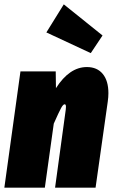

<svg xmlns="http://www.w3.org/2000/svg" viewBox="-32 -862 518 882"><path d="M466 -434Q466 -416 463 -395L407 0H221L270 -358Q271 -363 271 -371Q271 -383 265 -383Q258 -383 248.5 -365.5Q239 -348 215 -294L174 0H-12L62 -534H224L225 -457Q287 -554 367 -554Q414 -554 440 -522.5Q466 -491 466 -434ZM261 -842 439 -699 385 -618 181 -713Z"/></svg>

Font: Fira Sans Extra Condensed Black
Style: Italic
Weight: 900
Width: 3
Italic angle: -8°
Designer: Carrois Corporate & Edenspiekermann AG
Foundry: Carrois Corporate GbR & Edenspiekermann AG
Version: Version 4.203